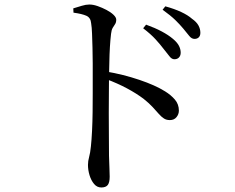

<svg xmlns="http://www.w3.org/2000/svg" viewBox="-20 -784 1040 849"><path d="M751 -522Q739 -522 729 -535.5Q719 -549 704 -567Q689 -587 668 -610Q647 -633 613 -659L626 -675Q665 -661 695 -645Q725 -629 745 -612Q764 -596 771.5 -581Q779 -566 779 -551Q779 -538 771.5 -530Q764 -522 751 -522ZM428 45Q409 45 396 29.5Q383 14 376 -9Q369 -32 369 -55Q369 -72 374 -89.5Q379 -107 382 -137Q385 -165 387 -205Q389 -245 389.5 -288.5Q390 -332 390 -372Q390 -412 390 -438Q390 -469 390 -503.5Q390 -538 389 -572Q388 -606 387 -635Q386 -664 383 -681Q381 -706 361.5 -714.5Q342 -723 305 -728L304 -747Q324 -753 342 -758.5Q360 -764 375 -764Q392 -764 412 -757Q432 -750 451 -740Q470 -730 482 -718.5Q494 -707 494 -697Q494 -685 489 -677.5Q484 -670 478.5 -661Q473 -652 471 -634Q468 -609 466 -576Q464 -543 463.5 -508.5Q463 -474 462 -443Q462 -417 461.5 -375Q461 -333 461 -283.5Q461 -234 461.5 -185.5Q462 -137 462 -96Q463 -61 464 -38Q465 -15 465 -3Q465 23 456.5 34Q448 45 428 45ZM731 -253Q716 -253 705 -260Q694 -267 682.5 -280Q671 -293 655.5 -310Q640 -327 615 -347Q583 -371 542 -393Q501 -415 448 -435V-468Q525 -455 596 -431Q667 -407 710 -380Q736 -364 753.5 -343.5Q771 -323 771 -295Q771 -279 760.5 -266Q750 -253 731 -253ZM840 -612Q827 -612 816.5 -625.5Q806 -639 790 -658Q775 -676 755 -695.5Q735 -715 699 -741L711 -756Q751 -745 781 -731Q811 -717 829 -701Q849 -687 857.5 -671.5Q866 -656 866 -639Q866 -626 859 -619Q852 -612 840 -612Z"/></svg>

Font: Noto Serif JP ExtraLight Medium
Style: Regular
Weight: 500
Version: Version 2.003-H1;hotconv 1.1.1;makeotfexe 2.6.0